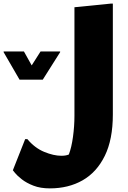

<svg xmlns="http://www.w3.org/2000/svg" viewBox="-111 -780 707 1060"><path d="M40 -12Q81 37 133 58.5Q185 80 228 80Q242 80 252 78Q262 76 269 73Q284 34 292 -25Q300 -84 300 -140V-740L500 -760H512V-148Q512 -10 467.5 80.5Q423 171 345 215.5Q267 260 164 260Q112 260 73.5 245Q35 230 9.5 210Q-16 190 -28 175Q-40 160 -40 160L28 -12ZM21 -496 64 -419 113 -496H221V-492L125 -340H-3L-91 -492V-496Z"/></svg>

Font: Kufam Black
Style: Italic
Weight: 900
Italic angle: -11°
Designer: Artur Schmal
Foundry: Original Type
Version: Version 1.301; ttfautohint (v1.8.3)